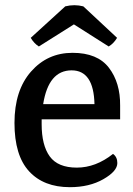

<svg xmlns="http://www.w3.org/2000/svg" viewBox="-20 -722 524 756"><path d="M144 -252V-233Q144 -150 176 -106Q208 -62 282.5 -62Q357 -62 425 -116Q442 -104 442 -80Q442 -48 387 -16.5Q332 15 255 15Q152 15 94.5 -47.5Q37 -110 37 -238Q37 -366 102 -440Q167 -514 265.5 -514Q364 -514 409 -455Q454 -396 453 -306V-252ZM262 -445Q171 -445 150 -312H352Q349 -445 262 -445ZM271 -626 133 -539Q114 -551 101 -573L237 -697Q273 -706 308 -697L441 -573Q427 -550 408 -539Z"/></svg>

Font: Karma SemiBold
Style: Regular
Weight: 600
Designer: Joana Correia
Foundry: Indian Type Foundry
Version: Version 1.202;PS 1.0;hotconv 1.0.78;makeotf.lib2.5.61930; tt